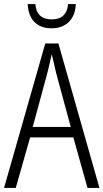

<svg xmlns="http://www.w3.org/2000/svg" viewBox="-20 -930 512 950"><path d="M413 0 343 -250H129L58 0H0L204 -715H269L472 0ZM258 -568Q253 -591 247 -615.5Q241 -640 236 -662Q231 -639 225.5 -615.5Q220 -592 214 -568L142 -302H330ZM355 -910Q353 -854 321 -822Q289 -790 235 -790Q182 -790 151 -820.5Q120 -851 117 -910H155Q161 -834 236 -834Q310 -834 317 -910Z"/></svg>

Font: Noto Sans Lao Condensed Light
Style: Regular
Weight: 300
Width: 3
Designer: Monotype Design Team
Foundry: Monotype Imaging Inc.
Version: Version 2.003; ttfautohint (v1.8.4.7-5d5b)